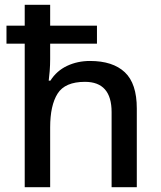

<svg xmlns="http://www.w3.org/2000/svg" viewBox="-20 -780 670 800"><path d="M189 -760V-673H384V-598H189V-534Q189 -508 187 -483.5Q185 -459 183 -444H190Q216 -485 259.5 -505.5Q303 -526 355 -526Q450 -526 500 -479Q550 -432 550 -328V0H445V-313Q445 -439 334 -439Q251 -439 220 -390Q189 -341 189 -249V0H83V-598H7V-673H83V-760Z"/></svg>

Font: Noto Sans Bengali Medium
Style: Regular
Weight: 500
Designer: Jelle Bosma - Monotype Design Team
Foundry: Monotype Imaging Inc.
Version: Version 2.003; ttfautohint (v1.8.4.7-5d5b)